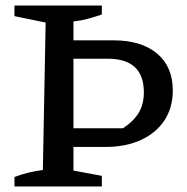

<svg xmlns="http://www.w3.org/2000/svg" viewBox="-20 -670 672 690"><path d="M32 0V-34Q59 -44 84 -50Q109 -56 134 -59L144 -589L32 -612V-650H346V-618Q323 -610 297.5 -603Q272 -596 244 -593V-525H389Q488 -525 544.5 -477.5Q601 -430 601 -345Q601 -283 571 -237.5Q541 -192 486.5 -167Q432 -142 360 -142H244V-57L346 -38V0ZM367 -459H244V-209H422Q461 -235 479 -265.5Q497 -296 497 -338Q497 -459 367 -459Z"/></svg>

Font: Piazzolla SC Medium
Style: Regular
Weight: 500
Designer: Juan Pablo del Peral
Foundry: Huerta Tipografica
Version: Version 1.330